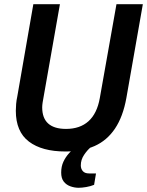

<svg xmlns="http://www.w3.org/2000/svg" viewBox="-20 -706 697 910"><path d="M290 12Q179 12 117 -35Q55 -82 55 -181Q55 -196 56.5 -213.5Q58 -231 62 -249L138 -686H264L186 -243Q184 -233 182 -220Q180 -207 180 -197Q180 -146 208.5 -120.5Q237 -95 293 -95Q359 -95 399.5 -131.5Q440 -168 453 -241L532 -686H657L579 -242Q563 -153 525 -96.5Q487 -40 428.5 -14Q370 12 290 12ZM353 184Q333 184 313.5 177Q294 170 282 154.5Q270 139 270 112Q270 83 280.5 60.5Q291 38 307.5 20Q324 2 339 -12H411L410 -8Q394 5 378.5 28Q363 51 363 78Q363 94 372.5 105Q382 116 402 116H435L426 170Q409 177 388.5 180.5Q368 184 353 184Z"/></svg>

Font: Archivo SemiCondensed SemiBold
Style: Italic
Weight: 600
Width: 4
Italic angle: -10°
Designer: Hector Gatti
Foundry: Omnibus-Type
Version: Version 2.001